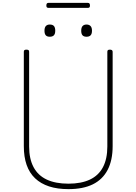

<svg xmlns="http://www.w3.org/2000/svg" viewBox="-20 -1299 951 1338"><path d="M457 19Q380 19 322 0Q264 -19 224.5 -56.5Q185 -94 165.5 -150Q146 -206 146 -281V-938Q146 -946 150 -949.5Q154 -953 164 -953Q175 -953 179 -949.5Q183 -946 183 -938V-278Q183 -192 214 -134Q245 -76 306 -47.5Q367 -19 457 -19Q546 -19 606.5 -47.5Q667 -76 697.5 -134Q728 -192 728 -278V-938Q728 -946 732 -949.5Q736 -953 746 -953Q765 -953 765 -938V-281Q765 -182 730 -115Q695 -48 627 -14.5Q559 19 457 19ZM327 -1043Q308 -1043 299 -1053Q290 -1063 290 -1085Q290 -1107 299.5 -1117.5Q309 -1128 327 -1128Q347 -1128 356 -1117.5Q365 -1107 365 -1085Q365 -1063 355.5 -1053Q346 -1043 327 -1043ZM583 -1043Q564 -1043 555 -1053Q546 -1063 546 -1085Q546 -1107 555.5 -1117.5Q565 -1128 583 -1128Q601 -1128 611 -1117.5Q621 -1107 621 -1085Q621 -1063 611.5 -1053Q602 -1043 583 -1043ZM318 -1244Q310 -1244 306.5 -1248Q303 -1252 303 -1260Q303 -1270 306.5 -1274.5Q310 -1279 318 -1279H592Q600 -1279 603.5 -1274.5Q607 -1270 607 -1260Q607 -1252 603.5 -1248Q600 -1244 592 -1244Z"/></svg>

Font: Playwrite US Modern Thin
Style: Regular
Weight: 250
Designer: Veronika Burian, José Scaglione
Foundry: TypeTogether
Version: Version 1.003